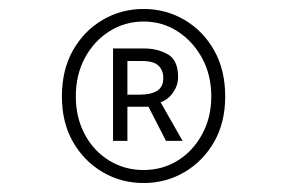

<svg xmlns="http://www.w3.org/2000/svg" viewBox="-20 -732 640 428"><path d="M300 -324Q250 -324 208.5 -348.5Q167 -373 142.5 -416Q118 -459 118 -517Q118 -576 142.5 -619.5Q167 -663 208.5 -687.5Q250 -712 300 -712Q350 -712 391.5 -687.5Q433 -663 457.5 -619.5Q482 -576 482 -517Q482 -459 457.5 -416Q433 -373 391.5 -348.5Q350 -324 300 -324ZM300 -353Q342 -353 376 -374Q410 -395 430.5 -432.5Q451 -470 451 -517Q451 -565 430.5 -602.5Q410 -640 376 -662Q342 -684 300 -684Q258 -684 223.5 -662Q189 -640 169 -602.5Q149 -565 149 -517Q149 -470 169 -432.5Q189 -395 223.5 -374Q258 -353 300 -353ZM232 -418V-624H301Q331 -624 354 -611Q377 -598 377 -560Q377 -542 366 -526Q355 -510 338 -504L387 -418H350L311 -494H264V-418ZM264 -521H292Q316 -521 330 -529.5Q344 -538 344 -558Q344 -575 333.5 -585.5Q323 -596 296 -596H264Z"/></svg>

Font: Source Code Pro ExtraLight Light
Style: Regular
Weight: 300
Monospace: yes
Version: Version 1.018;hotconv 1.0.116;makeotfexe 2.5.65601